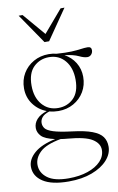

<svg xmlns="http://www.w3.org/2000/svg" viewBox="-101 -724 642 1044"><g transform="rotate(-10 220.0 -202.5)"><path d="M203.5 -122Q177.5 -122 153.5 -128.5Q125 -119.5 113 -105.2Q101 -91 101 -73.5Q101 -57 111.2 -43.5Q121.5 -30 154.8 -19.2Q188 -8.5 257.5 0Q327 8.5 366.2 23.5Q405.5 38.5 421.5 61Q437.5 83.5 437.5 115Q437.5 155 406.8 189.2Q376 223.5 321 244.2Q266 265 192 265Q98.5 265 50.5 233.8Q2.5 202.5 2.5 151Q2.5 110 41.5 75.8Q80.5 41.5 158.5 25Q103 13 84 -7.2Q65 -27.5 65 -52Q65 -78.5 83.8 -99.8Q102.5 -121 140 -133Q95 -150 67.2 -188Q39.5 -226 39.5 -275.5Q39.5 -321.5 61 -357.8Q82.5 -394 119.8 -415Q157 -436 203.5 -436Q226.5 -436 247.5 -430.5Q297.5 -427 329 -428.5Q360.5 -430 380.8 -433Q401 -436 418 -436Q439.5 -436 439.5 -417Q439.5 -403 430.8 -393.2Q422 -383.5 409 -383.5Q390.5 -383.5 363.8 -396.5Q337 -409.5 287.5 -415.5Q324 -396 345.8 -361Q367.5 -326 367.5 -282Q367.5 -236.5 346 -200.2Q324.5 -164 287.2 -143Q250 -122 203.5 -122ZM205 -138.5Q255.5 -138.5 289.8 -172Q324 -205.5 324 -274Q324 -339.5 290.5 -379.5Q257 -419.5 202 -419.5Q152 -419.5 117.2 -385.8Q82.5 -352 82.5 -283.5Q82.5 -218 116.5 -178.2Q150.5 -138.5 205 -138.5ZM39.5 146Q39.5 190.5 77.8 219.2Q116 248 194.5 248Q254.5 248 300.5 232.2Q346.5 216.5 372.5 189Q398.5 161.5 398.5 126.5Q398.5 91 360.5 66.8Q322.5 42.5 225.5 34.5Q205 33 187.5 30Q105.5 45 72.5 76.8Q39.5 108.5 39.5 146ZM332.5 -670 218.5 -504.5H193L79.5 -670H101L206 -547L311 -670Z"/></g></svg>

Font: Newsreader Text ExtraLight
Style: Regular
Weight: 275
Designer: Hugues Gentile
Foundry: Production Type
Version: Version 1.001